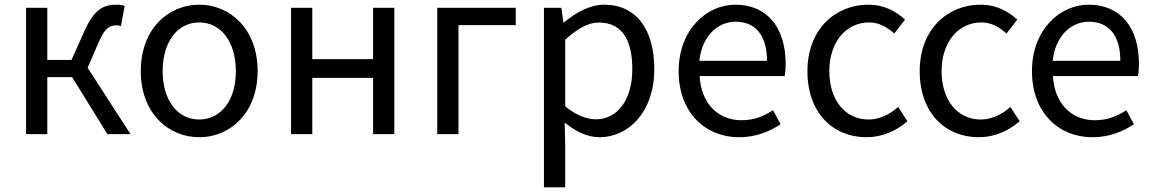

<svg xmlns="http://www.w3.org/2000/svg" viewBox="-20 -577 4962 826"><path d="M92.1 0H183.5V-245.3H290.2L442 0H541.4L357.1 -285.2L403.7 -393.5C431.4 -459.2 453.4 -468.1 482 -468.1C490 -468.1 493.9 -466.9 500.3 -464.9L516.3 -551.2C508.4 -554.8 496.1 -556.8 484 -556.8C425.2 -556.8 385.4 -539 342.1 -440.8L287.6 -319.1H183.5V-543.4H92.1Z M837.1 13.4C970.2 13.4 1088.3 -91.1 1088.3 -271C1088.3 -452.3 970.2 -556.8 837.1 -556.8C703.7 -556.8 585.6 -452.3 585.6 -271C585.6 -91.1 703.7 13.4 837.1 13.4ZM837.1 -62.9C742.7 -62.9 679.8 -146.1 679.8 -271C679.8 -396.1 742.7 -480.5 837.1 -480.5C931.2 -480.5 994.7 -396.1 994.7 -271C994.7 -146.1 931.2 -62.9 837.1 -62.9Z M1232.1 0H1323.5V-241.9H1585V0H1676.4V-543.4H1585V-322.5H1323.5V-543.4H1232.1Z M1861.1 0H1952.5V-469H2198.8V-543.4H1861.1Z M2320.1 229H2411.5V45.2L2409.2 -49.9C2458.2 -9.4 2509.6 13.4 2558.9 13.4C2683.3 13.4 2794.8 -94.3 2794.8 -280C2794.8 -447.7 2719.2 -556.8 2578.9 -556.8C2515.6 -556.8 2455.4 -521.1 2406.1 -480.5H2403.7L2395 -543.4H2320.1ZM2544.3 -63.7C2508.2 -63.7 2460.3 -78.4 2411.5 -119.9V-405.9C2464.1 -454.1 2510.6 -480.1 2556.4 -480.1C2659.7 -480.1 2700.3 -399.5 2700.3 -278.8C2700.3 -144.7 2633.7 -63.7 2544.3 -63.7Z M3159.7 13.4C3233 13.4 3290.9 -11.4 3338.3 -42.5L3305.5 -103.1C3265.1 -76.1 3222.9 -59.8 3170.3 -59.8C3066.6 -59.8 2996.1 -134.5 2989.9 -249.7H3355.6C3358.4 -263.7 3359.9 -282.5 3359.9 -301.7C3359.9 -457.3 3281.7 -556.8 3143.4 -556.8C3018.6 -556.8 2899.6 -447.7 2899.6 -271C2899.6 -92.3 3014.6 13.4 3159.7 13.4ZM2988.7 -315.5C3000.1 -422.7 3068.1 -483.6 3144.5 -483.6C3230.3 -483.6 3279.7 -424.5 3279.7 -315.5Z M3707.9 13.4C3772.8 13.4 3835 -12.5 3883.7 -55.4L3844 -116.9C3810.1 -86.6 3765.8 -62.9 3716.3 -62.9C3616.2 -62.9 3547.8 -146.1 3547.8 -271C3547.8 -396.1 3619.9 -480.5 3719.1 -480.5C3761.4 -480.5 3795.6 -461.1 3827 -432.8L3873.5 -492.7C3835.3 -527.3 3785.6 -556.8 3714.8 -556.8C3575.3 -556.8 3453.6 -452.3 3453.6 -271C3453.6 -91.1 3563.8 13.4 3707.9 13.4Z M4190.9 13.4C4255.8 13.4 4318 -12.5 4366.7 -55.4L4327 -116.9C4293.1 -86.6 4248.8 -62.9 4199.3 -62.9C4099.2 -62.9 4030.8 -146.1 4030.8 -271C4030.8 -396.1 4102.9 -480.5 4202.1 -480.5C4244.4 -480.5 4278.6 -461.1 4310 -432.8L4356.5 -492.7C4318.3 -527.3 4268.6 -556.8 4197.8 -556.8C4058.3 -556.8 3936.6 -452.3 3936.6 -271C3936.6 -91.1 4046.8 13.4 4190.9 13.4Z M4679.7 13.4C4753 13.4 4810.9 -11.4 4858.3 -42.5L4825.5 -103.1C4785.1 -76.1 4742.9 -59.8 4690.3 -59.8C4586.6 -59.8 4516.1 -134.5 4509.9 -249.7H4875.6C4878.4 -263.7 4879.9 -282.5 4879.9 -301.7C4879.9 -457.3 4801.7 -556.8 4663.4 -556.8C4538.6 -556.8 4419.6 -447.7 4419.6 -271C4419.6 -92.3 4534.6 13.4 4679.7 13.4ZM4508.7 -315.5C4520.1 -422.7 4588.1 -483.6 4664.5 -483.6C4750.3 -483.6 4799.7 -424.5 4799.7 -315.5Z"/></svg>

Font: Source Han Sans JP VF
Style: Regular
Weight: 250
Designer: Ryoko NISHIZUKA 西塚涼子 (kana, bopomofo & ideographs); Paul D. Hunt (Latin, Greek & Cyrillic); Sandoll Communications 산돌커뮤니
Foundry: Adobe
Version: Version 2.004;hotconv 1.0.118;makeotfexe 2.5.65603